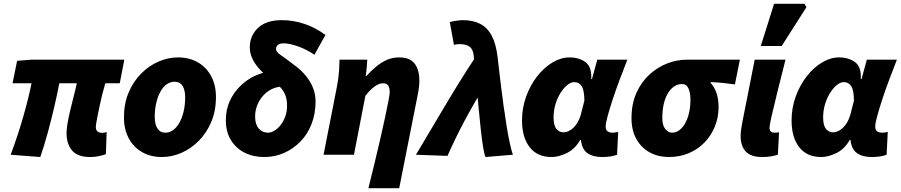

<svg xmlns="http://www.w3.org/2000/svg" viewBox="-20 -814 4738 1010"><path d="M455 12Q388 12 359 -22.5Q330 -57 330 -114Q330 -136 335.5 -167Q341 -198 349.5 -234Q358 -270 367.5 -306.5Q377 -343 384 -376H292Q281 -318 265.5 -251.5Q250 -185 231.5 -117Q213 -49 192 12L36 0Q74 -101 102 -199Q130 -297 146 -376H46L70 -494L144 -500H634L610 -376H534Q526 -349 518.5 -319.5Q511 -290 505 -261Q499 -232 494 -208Q489 -184 486.5 -168Q484 -152 484 -147Q484 -129 493.5 -122Q503 -115 519 -115Q524 -115 529 -116.5Q534 -118 541 -119L537 -3Q523 2 502 7Q481 12 455 12Z M832 12Q772 12 727 -14Q682 -40 657 -87Q632 -134 632 -196Q632 -269 656.5 -327Q681 -385 722 -426.5Q763 -468 813.5 -490Q864 -512 916 -512Q976 -512 1021 -486Q1066 -460 1091 -413Q1116 -366 1116 -304Q1116 -231 1091.5 -173Q1067 -115 1026 -73.5Q985 -32 934.5 -10Q884 12 832 12ZM850 -116Q872 -116 891 -130Q910 -144 924 -169Q938 -194 946 -228Q954 -262 954 -302Q954 -340 940.5 -362Q927 -384 898 -384Q876 -384 857 -370.5Q838 -357 824 -332Q810 -307 802 -273Q794 -239 794 -198Q794 -161 808 -138.5Q822 -116 850 -116Z M1370 12Q1312 12 1266.5 -11Q1221 -34 1194.5 -77.5Q1168 -121 1168 -182Q1168 -237 1188.5 -282Q1209 -327 1243 -360.5Q1277 -394 1317.5 -413.5Q1358 -433 1397 -436L1460 -358Q1433 -357 1408 -344.5Q1383 -332 1363.5 -310Q1344 -288 1333 -260Q1322 -232 1322 -200Q1322 -160 1341 -138Q1360 -116 1390 -116Q1406 -116 1423.5 -126.5Q1441 -137 1456 -156Q1471 -175 1480.5 -201Q1490 -227 1490 -258Q1490 -287 1482.5 -309Q1475 -331 1457.5 -351.5Q1440 -372 1408 -394Q1377 -417 1351 -444Q1325 -471 1309.5 -501.5Q1294 -532 1294 -564Q1294 -626 1337 -667Q1380 -708 1462 -708Q1524 -708 1582.5 -688Q1641 -668 1692 -630L1634 -526Q1589 -556 1545 -571Q1501 -586 1472 -586Q1452 -586 1442 -578Q1432 -570 1432 -556Q1432 -541 1455 -525.5Q1478 -510 1520 -478Q1563 -447 1589 -415Q1615 -383 1627.5 -349.5Q1640 -316 1640 -280Q1640 -216 1619 -162Q1598 -108 1560.5 -69.5Q1523 -31 1474.5 -9.5Q1426 12 1370 12Z M1918 176Q1934 112 1950 45.5Q1966 -21 1980.5 -83.5Q1995 -146 2006 -198Q2017 -250 2023.5 -284Q2030 -318 2030 -328Q2030 -354 2021.5 -365Q2013 -376 1996 -376Q1981 -376 1966 -368.5Q1951 -361 1935 -346.5Q1919 -332 1902 -310L1842 0H1682L1750 -346Q1756 -376 1760.5 -409.5Q1765 -443 1766 -500H1912Q1911 -478 1909 -456Q1907 -434 1904 -414H1907Q1932 -441 1958 -463Q1984 -485 2014 -498.5Q2044 -512 2080 -512Q2136 -512 2161 -479.5Q2186 -447 2186 -390Q2186 -372 2183.5 -351.5Q2181 -331 2176 -308L2080 176Z M2534 12Q2527 -4 2521 -42Q2515 -80 2509 -134Q2503 -188 2497 -252.5Q2491 -317 2485 -385.5Q2479 -454 2472 -520Q2470 -540 2462.5 -554Q2455 -568 2438.5 -575Q2422 -582 2394 -582Q2388 -582 2383 -581Q2378 -580 2368 -578L2346 -698Q2364 -703 2384 -705.5Q2404 -708 2414 -708Q2468 -708 2506 -688.5Q2544 -669 2567 -625.5Q2590 -582 2598 -510Q2605 -449 2612.5 -385.5Q2620 -322 2628.5 -261Q2637 -200 2645.5 -148Q2654 -96 2662.5 -57.5Q2671 -19 2678 0ZM2168 0Q2245 -128 2320 -255.5Q2395 -383 2476 -506L2526 -356Q2472 -269 2424 -179Q2376 -89 2334 6Z M2882 12Q2806 12 2766 -40Q2726 -92 2726 -180Q2726 -247 2748 -307Q2770 -367 2806 -413Q2842 -459 2886.5 -485.5Q2931 -512 2976 -512Q3026 -512 3060 -487Q3094 -462 3090 -398H3094L3122 -500H3280Q3261 -451 3240.5 -397Q3220 -343 3203.5 -292.5Q3187 -242 3176.5 -203.5Q3166 -165 3166 -148Q3166 -130 3176.5 -123Q3187 -116 3200 -116Q3211 -116 3218 -117.5Q3225 -119 3232 -120L3226 0Q3210 6 3190.5 9Q3171 12 3148 12Q3099 12 3070 -8.5Q3041 -29 3036 -78Q3036 -78 3036 -78Q3036 -78 3036 -78H3032Q3005 -30 2962 -9Q2919 12 2882 12ZM2944 -118Q2958 -118 2971.5 -124.5Q2985 -131 2997 -142.5Q3009 -154 3018.5 -170.5Q3028 -187 3034 -206L3054 -284Q3054 -337 3040.5 -359.5Q3027 -382 3000 -382Q2983 -382 2964 -366.5Q2945 -351 2928.5 -325Q2912 -299 2902 -265.5Q2892 -232 2892 -196Q2892 -154 2907 -136Q2922 -118 2944 -118Z M3498 12Q3443 12 3398.5 -12Q3354 -36 3328 -82Q3302 -128 3302 -192Q3302 -267 3327.5 -324.5Q3353 -382 3395.5 -421Q3438 -460 3489 -480Q3540 -500 3592 -500H3872L3846 -370Q3810 -375 3780.5 -378Q3751 -381 3718 -382V-378Q3738 -357 3749 -324.5Q3760 -292 3760 -250Q3760 -197 3741 -149.5Q3722 -102 3687 -65.5Q3652 -29 3604 -8.5Q3556 12 3498 12ZM3516 -116Q3535 -116 3552 -128Q3569 -140 3582.5 -162.5Q3596 -185 3604 -217.5Q3612 -250 3612 -290Q3612 -326 3601.5 -349Q3591 -372 3568 -372Q3545 -372 3526 -359Q3507 -346 3493 -322.5Q3479 -299 3471.5 -266.5Q3464 -234 3464 -194Q3464 -155 3479.5 -135.5Q3495 -116 3516 -116Z M3990 12Q3929 12 3902.5 -17.5Q3876 -47 3876 -98Q3876 -113 3878 -129Q3880 -145 3884 -166L3950 -500H4112Q4087 -401 4068 -324.5Q4049 -248 4038.5 -201Q4028 -154 4028 -142Q4028 -127 4036 -121.5Q4044 -116 4054 -116Q4059 -116 4065.5 -116.5Q4072 -117 4078 -118L4072 0Q4059 4 4038 8Q4017 12 3990 12ZM3982 -572 4052 -794H4212L4222 -776L4092 -572Z M4300 12Q4224 12 4184 -40Q4144 -92 4144 -180Q4144 -247 4166 -307Q4188 -367 4224 -413Q4260 -459 4304.5 -485.5Q4349 -512 4394 -512Q4444 -512 4478 -487Q4512 -462 4508 -398H4512L4540 -500H4698Q4679 -451 4658.5 -397Q4638 -343 4621.5 -292.5Q4605 -242 4594.5 -203.5Q4584 -165 4584 -148Q4584 -130 4594.5 -123Q4605 -116 4618 -116Q4629 -116 4636 -117.5Q4643 -119 4650 -120L4644 0Q4628 6 4608.5 9Q4589 12 4566 12Q4517 12 4488 -8.5Q4459 -29 4454 -78Q4454 -78 4454 -78Q4454 -78 4454 -78H4450Q4423 -30 4380 -9Q4337 12 4300 12ZM4362 -118Q4376 -118 4389.5 -124.5Q4403 -131 4415 -142.5Q4427 -154 4436.5 -170.5Q4446 -187 4452 -206L4472 -284Q4472 -337 4458.5 -359.5Q4445 -382 4418 -382Q4401 -382 4382 -366.5Q4363 -351 4346.5 -325Q4330 -299 4320 -265.5Q4310 -232 4310 -196Q4310 -154 4325 -136Q4340 -118 4362 -118Z"/></svg>

Font: Source Sans 3 Black
Style: Italic
Weight: 900
Italic angle: -11°
Designer: Paul D. Hunt
Foundry: Adobe
Version: Version 3.052;hotconv 1.1.0;makeotfexe 2.6.0